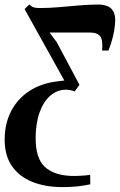

<svg xmlns="http://www.w3.org/2000/svg" viewBox="-58 -556 514 824"><path d="M210 247Q136.5 247 80.5 224.5Q24.5 202 -6.8 156.8Q-38 111.5 -38 43.5Q-38 -26 -10 -79.5Q18 -133 68.5 -165.8Q119 -198.5 186 -206.5Q196.5 -208 203.8 -208.8Q211 -209.5 218 -210.5L47.5 -517L67.5 -536.5Q76 -528 85.5 -524.8Q95 -521.5 113 -521.5Q151.5 -521.5 195.2 -525.2Q239 -529 282.5 -532.8Q326 -536.5 362 -536.5Q405 -536.5 422.5 -515.8Q440 -495 435.5 -452Q433.5 -426 426.2 -396.8Q419 -367.5 407.5 -339H380Q384.5 -380 373.5 -398.2Q362.5 -416.5 325.5 -416.5Q298.5 -416.5 268.2 -416.5Q238 -416.5 208.5 -416.5Q179 -416.5 154.5 -416.5L185.5 -375L283 -192L262.5 -163.5Q253.5 -167 245 -169Q236.5 -171 225 -171Q187.5 -171 158 -145.5Q128.5 -120 111.8 -73.2Q95 -26.5 95 37.5Q95 123.5 134 159.8Q173 196 247 199Q268.5 199.5 289.5 198.2Q310.5 197 329 194.5L329.5 235Q301.5 241 273.2 244Q245 247 210 247Z"/></svg>

Font: Merriweather 96pt
Style: Bold Italic
Weight: 700
Italic angle: -7.8°
Version: Version 2.101